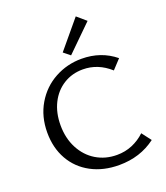

<svg xmlns="http://www.w3.org/2000/svg" viewBox="-163 -1023 985 1140"><g transform="rotate(-20 330.0 -453.0)"><path d="M305 -737 451 -912 508 -863 346 -704ZM56 -321Q56 -422 102.5 -500.5Q149 -579 227 -621.5Q305 -664 396 -664Q519 -664 608 -591L554 -533Q477 -602 382 -602Q314 -602 260 -568.5Q206 -535 175.5 -474.5Q145 -414 145 -335Q145 -253 178.5 -189Q212 -125 270 -90Q328 -55 401 -55Q453 -55 498 -74Q543 -93 579 -127L624 -68Q526 6 393 6Q293 6 216.5 -35Q140 -76 98 -150Q56 -224 56 -321Z"/></g></svg>

Font: Ysabeau SC Medium
Style: Regular
Weight: 500
Designer: Christian Thalmann (Catharsis Fonts)
Version: Version 0.003